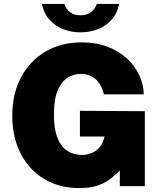

<svg xmlns="http://www.w3.org/2000/svg" viewBox="-20 -949 822 979"><path d="M384.5 10Q281.5 10 204.5 -36.8Q127.5 -83.5 85 -166.8Q42.5 -250 42.5 -359Q42.5 -471.5 87.8 -555.8Q133 -640 212.8 -686.5Q292.5 -733 396.5 -733Q469.5 -733 527.5 -711Q585.5 -689 626.8 -651.2Q668 -613.5 690 -566Q712 -518.5 713 -468H509.5Q503 -497.5 488.2 -521Q473.5 -544.5 449.5 -558.2Q425.5 -572 391.5 -572Q356 -572 324.8 -552.8Q293.5 -533.5 274.2 -488.2Q255 -443 255 -365Q255 -298.5 268.8 -257.8Q282.5 -217 304.2 -195.5Q326 -174 351.5 -166.5Q377 -159 400 -159Q420.5 -159 438 -165Q455.5 -171 469 -180.8Q482.5 -190.5 491.8 -202.5Q501 -214.5 505 -227L513.5 -253H387.5V-384L718.5 -382V0H591V-80Q573 -61.5 547.8 -40.5Q522.5 -19.5 483.5 -4.8Q444.5 10 384.5 10ZM587.5 -929Q578 -880.5 548.8 -848.2Q519.5 -816 478.2 -800Q437 -784 390.5 -784Q344 -784 302.8 -800Q261.5 -816 232.5 -848.2Q203.5 -880.5 193.5 -929H308.5Q315.5 -903.5 336.5 -887.2Q357.5 -871 390.5 -871Q423 -871 444.2 -887.2Q465.5 -903.5 473 -929Z"/></svg>

Font: Public Sans Black
Style: Regular
Weight: 900
Designer: The Public Sans Project Authors: Dan O. Williams and USWDS (Libre Franklin designed by Pablo Impallari and Rodrigo Fuenz
Version: Version 1.007